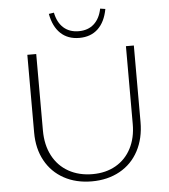

<svg xmlns="http://www.w3.org/2000/svg" viewBox="-58 -910 852 968"><g transform="rotate(-5 368.0 -426.0)"><path d="M225 -854 251 -858Q261 -808 291 -781Q321 -754 368 -754Q415 -754 445 -781Q475 -808 485 -858L511 -854Q499 -789 462.5 -754.5Q426 -720 368 -720Q310 -720 273.5 -754.5Q237 -789 225 -854ZM99 -264V-658H144V-271Q144 -198 172.5 -143.5Q201 -89 253.5 -59.5Q306 -30 375 -30Q442 -30 492.5 -59Q543 -88 570.5 -141Q598 -194 598 -264V-658H638V-271Q638 -188 604.5 -125Q571 -62 509.5 -28Q448 6 368 6Q288 6 227 -27.5Q166 -61 132.5 -122Q99 -183 99 -264Z"/></g></svg>

Font: Ysabeau Infant Light
Style: Regular
Weight: 300
Designer: Christian Thalmann (Catharsis Fonts)
Version: Version 0.003